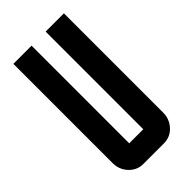

<svg xmlns="http://www.w3.org/2000/svg" viewBox="-218 -758 820 820"><g transform="rotate(-45 192.5 -347.5)"><path d="M345.2 -694.8V-95.2Q345.2 -55.7 318.4 -27.3Q292.5 0 254.9 0H129.9Q92.8 0 66.4 -27.8Q40 -55.7 40 -95.2V-694.8H149.9V-105H234.9V-694.8Z"/></g></svg>

Font: Horta
Style: Regular
Weight: 600
Width: 3
Version: Version 0.11